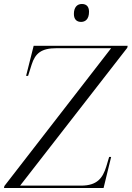

<svg xmlns="http://www.w3.org/2000/svg" viewBox="-41 -944 661 964"><path d="M366 -834C386 -834 406 -846 406 -885C406 -913 391 -924 370 -924C346 -924 330 -907 330 -874C330 -846 345 -834 366 -834ZM-21 0H479L517 -156H507L493 -109C475 -50 447 -12 366 -12H60L598 -704L600 -714H128L90 -563H100L118 -620C136 -676 166 -702 243 -702H517L-19 -10Z"/></svg>

Font: Noto Serif Display Light
Style: Italic
Weight: 300
Italic angle: -12°
Designer: Monotype Design Team
Foundry: Monotype Imaging Inc.
Version: Version 2.009